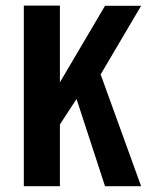

<svg xmlns="http://www.w3.org/2000/svg" viewBox="-20 -645 509 665"><path d="M62.5 0V-625.5H187.5V-359.9L343.8 -625H468.8L328.6 -387.2L468.8 0H343.8L245.1 -302.2L187.5 -213.9V0Z"/></svg>

Font: Oswald-Regular
Style: Regular
Weight: 400
Designer: vernon adams
Foundry: vernon adams
Version: Version 2.002; ttfautohint (v0.92.18-e454-dirty) -l 8 -r 50 